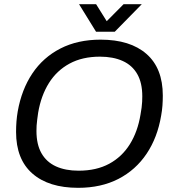

<svg xmlns="http://www.w3.org/2000/svg" viewBox="-20 -888 828 920"><path d="M354.4 12Q213.5 12 135.3 -56.4Q57 -124.8 57 -256Q57 -281.8 58.9 -306.2Q60.9 -330.6 64.9 -354Q83.4 -458.8 135 -536Q186.7 -613.1 269.4 -655.5Q352.1 -698 462.1 -698Q603.5 -698 681.8 -629.6Q760.1 -561.2 760.1 -430Q760.1 -405.7 758.4 -381.9Q756.6 -358 752.2 -334.2Q734.7 -229.2 682.5 -151.4Q630.3 -73.5 547.4 -30.7Q464.4 12 354.4 12ZM356.5 -70.1Q441.9 -70.1 503.3 -103.3Q564.6 -136.5 602.2 -196.9Q639.8 -257.2 653.2 -338.7Q656.8 -357 658.5 -372Q660.3 -387.1 661.1 -400.2Q661.8 -413.4 661.8 -426.2Q661.8 -491.1 637.7 -533.1Q613.6 -575.2 568 -595.8Q522.3 -616.5 458.9 -616.5Q374.5 -616.5 313.2 -583.2Q251.9 -550 214.3 -489.9Q176.7 -429.8 162.8 -347.9Q160.2 -329.5 158.2 -314.2Q156.2 -298.9 155.4 -286Q154.7 -273.2 154.7 -260.3Q154.7 -195.9 178.8 -153.6Q202.9 -111.4 248.3 -90.7Q293.6 -70.1 356.5 -70.1ZM659.5 -868 530 -736H440.2L358.7 -868H440.4L508.6 -758.9L464.5 -759.4L572.3 -868Z"/></svg>

Font: Archivo Variable SemiBold
Style: Italic
Weight: 600
Italic angle: -10°
Designer: Hector Gatti
Foundry: Omnibus-Type
Version: Version 2.001